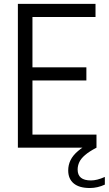

<svg xmlns="http://www.w3.org/2000/svg" viewBox="-20 -760 560 988"><path d="M72 0V-740H471.5V-672.5H147V-67.5H476.5V0ZM130.5 -346V-413.5H424.5V-346ZM442 207.5Q388 207.5 359.5 184Q331 160.5 331 117Q331 89 343 64.2Q355 39.5 381.8 16.8Q408.5 -6 451.5 -28L476.5 0Q439 19.5 417.8 37.8Q396.5 56 388 74.5Q379.5 93 379.5 112.5Q379.5 140.5 396.5 154.5Q413.5 168.5 448 168.5Q463.5 168.5 480.8 164.2Q498 160 519.5 150.5V190Q501 198.5 481.8 203Q462.5 207.5 442 207.5Z"/></svg>

Font: Encode Sans SC Condensed
Style: Regular
Weight: 400
Width: 3
Designer: Multiple Designers
Foundry: Impallari Type
Version: Version 3.002